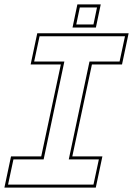

<svg xmlns="http://www.w3.org/2000/svg" viewBox="-37 -851 604 871"><path d="M-17 0 13 -141.5H150L239 -558.5H102L132 -700H546.5L516.5 -558.5H380L291 -141.5H427.5L397.5 0ZM-0.5 -13.5H387L411.5 -128H275L369 -572H505.5L530 -686.5H142.5L118 -572H255L161 -128H24ZM292 -726 314 -831H420L398 -726ZM309 -740H387L403 -817H325Z"/></svg>

Font: Tourney Thin
Style: Italic
Weight: 100
Italic angle: -12°
Designer: Tyler Finck
Foundry: Etcetera Type Co
Version: Version 1.015